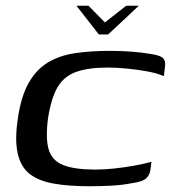

<svg xmlns="http://www.w3.org/2000/svg" viewBox="-20 -641 595 668"><path d="M246 -621H288L345 -563L419 -621H463L356 -521H324ZM42 -228Q53 -305 79.5 -352Q106 -399 146.5 -423.5Q187 -448 241 -456Q295 -464 361 -464Q400 -464 435.5 -461.5Q471 -459 506 -453Q539 -448 548 -438Q557 -428 554 -409L550 -376Q528 -386 493 -392.5Q458 -399 421 -402.5Q384 -406 355 -406Q288 -406 245.5 -391Q203 -376 180.5 -338Q158 -300 147 -229Q138 -159 149.5 -120.5Q161 -82 200.5 -66.5Q240 -51 312 -51Q341 -51 375 -54.5Q409 -58 443.5 -64Q478 -70 507 -78L503 -48Q500 -31 488 -20Q476 -9 441 -4Q405 3 367 5Q329 7 291 7Q218 7 165.5 -2.5Q113 -12 82.5 -36.5Q52 -61 41.5 -107.5Q31 -154 42 -228Z"/></svg>

Font: Genos Thin Medium
Style: Italic
Weight: 500
Italic angle: -8°
Version: Version 1.010